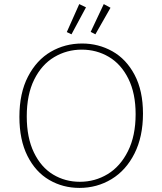

<svg xmlns="http://www.w3.org/2000/svg" viewBox="-20 -913 794 940"><path d="M75 -341Q75 -457 117 -538Q159 -619 228.5 -659.5Q298 -700 382 -700Q462 -700 530 -662Q598 -624 639 -546.5Q680 -469 680 -357Q680 -244 638.5 -161.5Q597 -79 526 -36Q455 7 369 7Q288 7 221 -32Q154 -71 114.5 -149.5Q75 -228 75 -341ZM644 -354Q644 -456 608.5 -527.5Q573 -599 513 -634.5Q453 -670 380 -670Q307 -670 245.5 -633.5Q184 -597 147.5 -523.5Q111 -450 111 -343Q111 -239 146 -166.5Q181 -94 240 -58.5Q299 -23 371 -23Q445 -23 507 -60.5Q569 -98 606.5 -173Q644 -248 644 -354ZM401 -877 330 -745 307 -756 368 -893ZM521 -875 447 -745 424 -757 488 -893Z"/></svg>

Font: Bitter Pro ExtraLight
Style: Regular
Weight: 275
Designer: Sol Matas, and Bitter project Authors
Foundry: Sol Matas
Version: Version 1.010